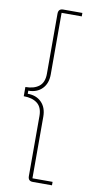

<svg xmlns="http://www.w3.org/2000/svg" viewBox="-99 -804 512 985"><g transform="rotate(10 157.5 -311.0)"><path d="M147 138Q122 138 122 112V-201Q122 -246 96 -266.5Q70 -287 25 -287V-335Q70 -335 96 -355.5Q122 -376 122 -421V-734Q122 -760 147 -760H247V-742H142V-421Q142 -374 115 -346.5Q88 -319 43 -319V-303Q88 -303 115 -275.5Q142 -248 142 -201V120H247V138Z"/></g></svg>

Font: IBM Plex Sans Devanagari Thin
Style: Regular
Weight: 100
Designer: Mike Abbink, Paul van der Laan, Pieter van Rosmalen, Erin McLaughlin
Foundry: Bold Monday
Version: Version 1.1